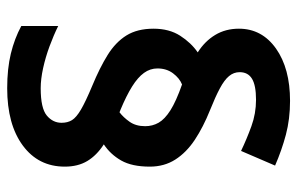

<svg xmlns="http://www.w3.org/2000/svg" viewBox="-164 -640 815 526"><g transform="rotate(90 243.0 -377.5)"><path d="M59.1 -391.1Q59.1 -434.1 78.4 -464.1Q97.7 -494.1 124 -512.2Q93.3 -531.7 76.2 -560.1Q59.1 -588.4 59.1 -625Q59.1 -688 113.5 -726.6Q168 -765.1 256.8 -765.1Q306.6 -765.1 349.6 -753.7Q392.6 -742.2 434.1 -724.1L394 -630.9Q361.3 -646.5 326.4 -659.2Q291.5 -671.9 253.9 -671.9Q214.4 -671.9 196.3 -660.9Q178.2 -649.9 178.2 -627Q178.2 -610.8 189 -597.9Q199.7 -585 222.7 -572.8Q245.6 -560.5 282.2 -545.9Q328.6 -527.3 363.5 -504.2Q398.4 -481 417.7 -450.7Q437 -420.4 437 -380.9Q437 -332 420.2 -302.5Q403.3 -272.9 376 -254.9Q406.2 -235.4 421.6 -209.7Q437 -184.1 437 -147.9Q437 -75.7 379.2 -33Q321.3 9.8 222.2 9.8Q168.9 9.8 127.4 -0.2Q85.9 -10.3 51.8 -28.8V-129.9Q77.6 -117.2 107.4 -106.2Q137.2 -95.2 167.2 -88.6Q197.3 -82 222.2 -82Q276.9 -82 296.9 -98.6Q316.9 -115.2 316.9 -139.2Q316.9 -155.8 309.6 -167.7Q302.2 -179.7 280.5 -192.4Q258.8 -205.1 215.8 -223.1Q166 -243.7 131.1 -265.4Q96.2 -287.1 77.6 -316.9Q59.1 -346.7 59.1 -391.1ZM168 -401.9Q168 -381.8 180.2 -365Q192.4 -348.1 217.3 -332.5Q242.2 -316.9 280.8 -300.8L288.1 -297.9Q302.2 -308.6 314.2 -325.7Q326.2 -342.8 326.2 -368.2Q326.2 -388.2 316.7 -405Q307.1 -421.9 282.5 -437.5Q257.8 -453.1 211.9 -469.2Q194.8 -462.4 181.4 -444.6Q168 -426.8 168 -401.9Z"/></g></svg>

Font: Wonky
Style: Regular
Weight: 400
Designer: Monotype Design Team
Foundry: Monotype Imaging Inc.
Version: Version 3.000